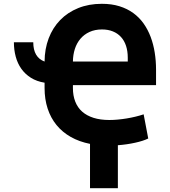

<svg xmlns="http://www.w3.org/2000/svg" viewBox="-20 -757 896 1013"><path d="M155.5 -534.1Q155.5 -454.5 215.2 -432.2Q215.6 -498.9 236.9 -554.9Q258.2 -610.8 297.6 -651.3Q337 -691.8 392.6 -714.3Q448.2 -736.9 517.4 -736.9Q568.9 -736.9 610.1 -724.1Q651.3 -711.3 683.1 -688.2Q714.8 -665.1 737.6 -633Q760.3 -600.9 774.9 -562.1Q789.4 -523.4 796.3 -479.8Q803.3 -436.1 803.3 -389.6V-307.9H364.7V-292.6Q364.7 -252.5 377 -221.1Q389.2 -189.6 413.4 -168.1Q437.5 -146.7 473.5 -135.3Q509.6 -123.9 556.8 -123.9Q578.5 -123.9 601.7 -126.1Q625 -128.2 648.4 -132.1Q671.9 -136 694.8 -141.5Q717.7 -147 737.9 -153.8L762.1 -26.3Q749.3 -19.9 731.5 -14.2Q713.8 -8.5 692.8 -3.9Q671.9 0.7 648.6 4.1Q625.4 7.5 601.9 9.2V235.8H454.9V2.1Q398.1 -9.2 353.5 -34.4Q308.9 -59.7 278.2 -97.3Q247.5 -134.9 231.4 -184.1Q215.2 -233.3 215.2 -292.6V-320.7Q173.7 -327.4 143.1 -346.6Q112.6 -365.8 92.5 -394.2Q72.4 -422.6 62.9 -458.5Q53.3 -494.3 53.3 -534.1ZM654.1 -432.5V-452.4Q654.1 -487.6 644.9 -515.3Q635.7 -543 618.1 -562.1Q600.5 -581.3 575.3 -591.4Q550.1 -601.6 518.1 -601.6Q480.8 -601.6 452.2 -588.4Q423.7 -575.3 404.3 -552.4Q384.9 -529.5 375 -498.8Q365.1 -468 364.7 -432.5Z"/></svg>

Font: Inter P
Style: Bold
Weight: 700
Designer: Rasmus Andersson
Foundry: rsms
Version: Version 3.018;git-588b23468